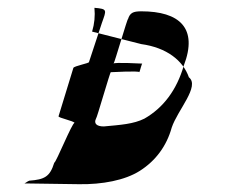

<svg xmlns="http://www.w3.org/2000/svg" viewBox="-20 -618 613 492"><path d="M41 -148 182 -146C242 -145 300 -156 338 -180C379 -206 407 -244 420 -291C435 -336 493 -397 464 -420C449 -463 407 -496 342 -505L216 -537C222 -557 224 -577 222 -598C256 -595 253 -593 241 -559L208 -459C209 -456 170 -449 168 -444L130 -320C129 -316 170 -308 171 -303C165 -304 124 -202 119 -201C108 -165 94 -158 55 -155C51 -154 42 -146 41 -148ZM226 -314C228 -314 263 -437 264 -433C265 -433 337 -437 337 -433C338 -433 344 -459 345 -455C345 -455 271 -459 271 -455C273 -455 307 -573 308 -569C313 -585 321 -589 342 -589C440 -589 488 -546 451 -450C433 -388 399 -342 350 -314C322 -300 289 -298 246 -294C227 -294 220 -302 226 -314Z"/></svg>

Font: Zinc
Style: Obl
Weight: 400
Version: Version 1